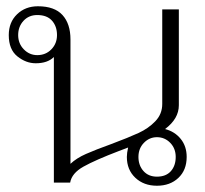

<svg xmlns="http://www.w3.org/2000/svg" viewBox="-20 -583 656 613"><path d="M576 -82Q576 -40 549.5 -15Q523 10 481 10Q439 10 412 -15.5Q385 -41 385 -82Q385 -94 389 -112L360 -101Q284 -72 246.5 -51Q209 -30 204 0H152V-401Q132 -381 94 -381Q63 -381 35.5 -403Q8 -425 8 -471Q8 -512 34.5 -537.5Q61 -563 101 -563Q154 -563 179.5 -535Q205 -507 205 -457V-60Q224 -78 254.5 -91.5Q285 -105 335 -123Q391 -144 422.5 -158.5Q454 -173 476 -196Q498 -219 498 -251V-553H551V-247Q551 -204 507 -171Q538 -163 557 -139.5Q576 -116 576 -82ZM162 -471Q162 -499 146 -517Q130 -535 99 -535Q72 -535 55 -516.5Q38 -498 38 -471Q38 -444 56 -425.5Q74 -407 99 -407Q126 -407 144 -425.5Q162 -444 162 -471ZM541 -82Q541 -109 523.5 -127Q506 -145 481 -145Q457 -145 439.5 -127Q422 -109 422 -82Q422 -55 438 -37Q454 -19 481 -19Q510 -19 525.5 -36.5Q541 -54 541 -82Z"/></svg>

Font: Taviraj ExtraLight
Style: Regular
Weight: 200
Designer: Katatrad Team
Foundry: CadsonDemak
Version: Version 1.030